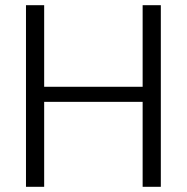

<svg xmlns="http://www.w3.org/2000/svg" viewBox="-20 -719 719 739"><path d="M599 -699V0H529V-327H150V0H80V-699H150V-385H529V-699Z"/></svg>

Font: Poppins-Tabular Light
Style: Regular
Weight: 300
Designer: Ninad Kale (Devanagari), Jonny Pinhorn (Latin)
Foundry: Indian Type Foundry
Version: Version 4.004